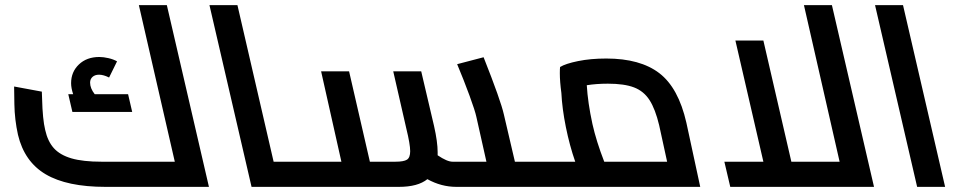

<svg xmlns="http://www.w3.org/2000/svg" viewBox="-20 -728 3736 748"><path d="M794 0H391Q241 0 158 -49Q75 -98 50 -203Q37 -262 36 -322Q35 -382 35 -391L143 -371L144 -343Q146 -263 156 -222Q166 -177 190 -150.5Q214 -124 258.5 -111Q303 -98 376 -98H661L521 -708H630ZM495 -292H262L246 -361H265Q257 -385 257 -404Q257 -448 287.5 -477Q318 -506 367 -506Q383 -506 402.5 -501.5Q422 -497 436 -489L405 -426Q383 -437 366 -437Q350 -437 340.5 -428.5Q331 -420 331 -406Q331 -384 349 -361H479Z M1218 -18Q1218 0 1205 0H960L796 -708H905L1046 -98H1182Q1198 -98 1208 -67Q1218 -36 1218 -18Z M2136 -18Q2136 0 2123 0H1758Q1699 0 1645 -30Q1608 0 1534 0H1205Q1189 0 1179 -30.5Q1169 -61 1169 -80Q1169 -98 1182 -98H1310L1231 -450H1340L1421 -98H1520Q1553 -98 1565.5 -106Q1578 -114 1578 -139Q1578 -166 1563 -227L1512 -450H1621L1671 -237Q1685 -175 1685 -135V-123Q1722 -98 1743 -98H1875L1836 -272Q1831 -296 1809 -356Q1787 -416 1761 -478L1864 -505Q1931 -336 1943 -282L1986 -98H2100Q2116 -98 2126 -67Q2136 -36 2136 -18Z M2708 0H2122Q2106 -1 2096.5 -31.5Q2087 -62 2087 -80Q2087 -97 2099 -98H2221Q2199 -161 2184.5 -233Q2170 -305 2167 -366Q2161 -410 2161 -443Q2161 -460 2162 -467Q2183 -480 2232 -490Q2281 -500 2342 -500Q2474 -500 2548.5 -443Q2623 -386 2654 -250ZM2579 -98 2548 -240Q2533 -303 2510.5 -338Q2488 -373 2450 -387.5Q2412 -402 2348 -402Q2304 -402 2266 -396Q2270 -328 2288 -245Q2303 -178 2334 -98Z M3385 0H2825L2802 -98H2954L2845 -570H2954L3063 -98H3251L3112 -708H3221Z M3389 -708H3498L3662 0H3553Z"/></svg>

Font: Cairo SemiBold
Style: Italic
Weight: 600
Italic angle: -13°
Designer: Mohamed Gaber, Accademia di Belle Arti di Urbino and others
Foundry: Kief Type Foundry, Accademia di Belle Arti di Urbino and others
Version: Version 3.011